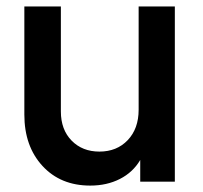

<svg xmlns="http://www.w3.org/2000/svg" viewBox="-20 -561 626 593"><path d="M258.8 12.2Q167 12.2 111.1 -48.6Q55.2 -109.4 55.2 -207V-541H168V-216.8Q168 -160.6 201.2 -126.7Q234.4 -92.8 287.1 -92.8Q340.8 -92.8 374.5 -128.2Q408.2 -163.6 408.2 -222.2V-541H520V0H413.1V-66.9Q390.6 -28.8 350.3 -8.3Q310.1 12.2 258.8 12.2Z"/></svg>

Font: Plus Jakarta Sans SemiBold
Style: Regular
Weight: 600
Designer: Gumpita Rahayu
Foundry: Tokotype
Version: Version 2.006